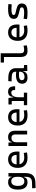

<svg xmlns="http://www.w3.org/2000/svg" viewBox="2134 -2906 1006 5313"><g transform="rotate(-90 2636.5 -249.0)"><path d="M88.9 233.4 240.2 228.5C423.8 222.7 503.9 138.7 503.9 -45.9V-517.6H410.2L401.9 -423.8H395.5C386.7 -488.8 334 -527.3 253.4 -527.3C117.7 -527.3 46.9 -433.6 46.9 -253.9C46.9 -80.6 117.7 9.8 253.4 9.8C333 9.8 384.3 -28.8 390.6 -93.8H400.4V-30.3C399.4 76.2 354.5 130.9 250 133.8L84 138.7ZM400.4 -276.4V-241.2C400.4 -134.3 357.9 -78.1 276.4 -78.1C192.9 -78.1 149.4 -138.2 149.4 -253.9C149.4 -376 192.9 -439.5 276.4 -439.5C357.9 -439.5 400.4 -383.3 400.4 -276.4Z M923.8 9.8C962.9 9.8 1013.7 7.8 1075.2 -3.9L1062.5 -94.7C1019.5 -85.9 978.5 -81.1 935.5 -81.1C831.5 -81.1 766.1 -126.5 748 -212.9H1097.7C1099.6 -233.4 1100.6 -254.9 1100.6 -279.3C1100.6 -440.4 1020.5 -527.3 880.9 -527.3C732.4 -527.3 647.5 -428.7 647.5 -259.8C647.5 -85.9 747.1 9.8 923.8 9.8ZM744.1 -292C752.4 -384.3 801.8 -436.5 881.8 -436.5C960 -436.5 1006.8 -384.8 1006.8 -292Z M1572.3 0H1675.8V-336.9C1675.8 -458 1613.3 -527.3 1503.9 -527.3C1417 -527.3 1373 -493.2 1367.2 -423.8H1356L1347.7 -517.6H1253.9V0H1357.4V-291C1357.4 -387.2 1398.4 -434.6 1479.5 -434.6C1538.1 -434.6 1572.3 -399.4 1572.3 -336.9Z M2095.7 9.8C2134.8 9.8 2185.5 7.8 2247.1 -3.9L2234.4 -94.7C2191.4 -85.9 2150.4 -81.1 2107.4 -81.1C2003.4 -81.1 1938 -126.5 1919.9 -212.9H2269.5C2271.5 -233.4 2272.5 -254.9 2272.5 -279.3C2272.5 -440.4 2192.4 -527.3 2052.7 -527.3C1904.3 -527.3 1819.3 -428.7 1819.3 -259.8C1819.3 -85.9 1918.9 9.8 2095.7 9.8ZM1916 -292C1924.3 -384.3 1973.6 -436.5 2053.7 -436.5C2131.8 -436.5 2178.7 -384.8 2178.7 -292Z M2601.6 -222.7C2601.6 -361.3 2644.5 -439.5 2732.4 -439.5C2782.2 -439.5 2803.7 -408.2 2803.7 -333H2906.2C2906.2 -469.7 2860.4 -527.3 2753.9 -527.3C2664.1 -527.3 2617.2 -480.5 2611.3 -384.8H2599.6L2582 -517.6H2402.3V-426.8H2498V-90.8H2382.8V0H2728.5V-90.8H2601.6Z M3329.1 4.9 3495.1 0V-83L3407.2 -93.8V-309.6C3407.2 -446.3 3325.2 -518.6 3154.3 -521L3049.8 -522.5L3040 -430.7L3164.1 -427.2C3259.8 -424.8 3308.6 -394 3308.6 -325.2V-301.3C3280.3 -307.1 3248 -309.6 3210.9 -309.6C3061.5 -309.6 2976.6 -249 2976.6 -139.6C2976.6 -44.4 3038.6 9.8 3146.5 9.8C3242.7 9.8 3306.6 -29.8 3314 -109.4H3324.2ZM3308.6 -221.7V-185.5C3308.6 -130.9 3259.8 -73.2 3163.1 -73.2C3106.4 -73.2 3074.2 -99.1 3074.2 -144.5C3074.2 -198.7 3120.6 -226.6 3209 -226.6C3242.7 -226.6 3275.4 -226.6 3308.6 -221.7Z M3885.7 9.8C3941.4 9.8 3987.3 3.9 4040 -10.7L4028.3 -101.6C3985.4 -88.9 3954.1 -83 3924.8 -83C3835.9 -83 3819.3 -118.2 3819.3 -200.2V-732.4H3563.5V-641.6H3715.8V-195.3C3715.8 -51.8 3765.6 9.8 3885.7 9.8Z M4439.5 9.8C4478.5 9.8 4529.3 7.8 4590.8 -3.9L4578.1 -94.7C4535.2 -85.9 4494.1 -81.1 4451.2 -81.1C4347.2 -81.1 4281.7 -126.5 4263.7 -212.9H4613.3C4615.2 -233.4 4616.2 -254.9 4616.2 -279.3C4616.2 -440.4 4536.1 -527.3 4396.5 -527.3C4248 -527.3 4163.1 -428.7 4163.1 -259.8C4163.1 -85.9 4262.7 9.8 4439.5 9.8ZM4259.8 -292C4268.1 -384.3 4317.4 -436.5 4397.5 -436.5C4475.6 -436.5 4522.5 -384.8 4522.5 -292Z M4940.4 9.8C5120.1 9.8 5197.3 -38.1 5197.3 -149.4C5197.3 -232.4 5148.4 -270.5 5040 -296.9L4944.3 -320.3C4899.9 -331.1 4878.9 -340.8 4878.9 -371.1C4878.9 -416 4927.7 -434.6 5043.9 -434.6C5082 -434.6 5120.1 -432.6 5172.9 -427.7L5183.6 -517.6C5137.7 -524.4 5096.7 -527.3 5046.9 -527.3C4853.5 -527.3 4771.5 -479.5 4771.5 -366.2C4771.5 -288.1 4817.9 -256.3 4919.9 -230.5L5039.1 -200.2C5073.2 -191.4 5089.8 -178.7 5089.8 -147.5C5089.8 -102.5 5044.9 -83 4940.4 -83C4893.6 -83 4843.8 -87.9 4775.4 -98.6L4763.7 -4.9C4809.6 5.9 4862.3 9.8 4940.4 9.8Z"/></g></svg>

Font: Cascadia Code PL
Style: Regular
Weight: 400
Monospace: yes
Designer: Aaron Bell
Foundry: Saja Typeworks
Version: Version 2404.023